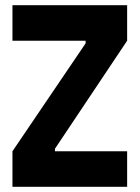

<svg xmlns="http://www.w3.org/2000/svg" viewBox="-20 -720 539 740"><path d="M470 -563 192 -147V-137H470V0H28V-137L310 -553V-563H28V-700H470Z"/></svg>

Font: Phudu Light SemiBold
Style: Regular
Weight: 600
Version: Version 1.005;gftools[0.9.23]